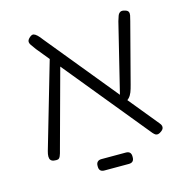

<svg xmlns="http://www.w3.org/2000/svg" viewBox="-102 -670 856 881"><g transform="rotate(-15 325.5 -229.5)"><path d="M585 8Q576 15 569 16.5Q562 18 556.5 15Q551 12 544 4L128 -505Q117 -520 110 -530Q103 -540 104 -548.5Q105 -557 117 -567Q127 -575 134.5 -573Q142 -571 151 -562.5Q160 -554 171 -539L587 -30Q594 -22 595.5 -15.5Q597 -9 594.5 -3Q592 3 585 8ZM74 10Q64 8 59.5 2Q55 -4 55 -14.5Q55 -25 59 -39L183 -466L229 -452L115 -33Q110 -12 105.5 -2Q101 8 94.5 10Q88 12 74 10ZM456 -159 436 -164 526 -531Q530 -545 534 -555.5Q538 -566 546 -570.5Q554 -575 569 -570Q580 -567 583.5 -560Q587 -553 585 -543Q583 -533 579 -518L505 -235Q500 -215 494.5 -201Q489 -187 480 -177.5Q471 -168 456 -159ZM287 114Q262 114 262 89V85Q262 73 268.5 66.5Q275 60 287 60H403Q428 60 428 85V89Q428 114 403 114Z"/></g></svg>

Font: Fredoka Light
Style: Regular
Weight: 300
Designer: Ben Nathan
Foundry: Milena B. Brandão, Ben Nathan
Version: Version 2.001